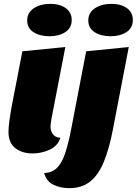

<svg xmlns="http://www.w3.org/2000/svg" viewBox="-20 -776 709 996"><path d="M237 -588Q187 -588 154 -609Q121 -630 121 -670Q121 -711 156 -733.5Q191 -756 241 -756Q290 -756 321 -734Q352 -712 352 -672Q352 -631 319 -609.5Q286 -588 237 -588ZM149 20Q95 20 59.5 -7.5Q24 -35 24 -92Q24 -113 28.5 -147.5Q33 -182 40 -220.5Q47 -259 54 -293.5Q61 -328 65 -349L96 -510L319 -532L247 -160Q246 -152 244 -140.5Q242 -129 242 -118Q242 -98 254 -80.5Q266 -63 293 -61Q280 -19 237.5 0.5Q195 20 149 20ZM554 -588Q504 -588 471 -609Q438 -630 438 -670Q438 -711 473 -733.5Q508 -756 558 -756Q607 -756 638 -734Q669 -712 669 -672Q669 -631 636 -609.5Q603 -588 554 -588ZM339 200Q294 200 257.5 182.5Q221 165 209 122Q249 120 274.5 96Q300 72 317.5 20.5Q335 -31 351 -115L427 -510L648 -532L566 -106Q547 -6 519 62.5Q491 131 448 165.5Q405 200 339 200Z"/></svg>

Font: Sansita Swashed Black
Style: Regular
Weight: 900
Designer: Pablo Cosgaya
Foundry: Omnibus-Type
Version: Version 1.003; ttfautohint (v1.8.3)